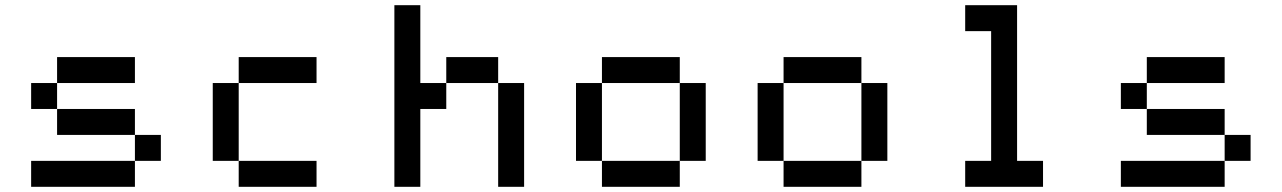

<svg xmlns="http://www.w3.org/2000/svg" viewBox="-20 -720 4940 740"><path d="M500 -500H200V-400H500ZM100 0H500V-100H100ZM100 -300H200V-400H100ZM200 -200H500V-300H200ZM500 -100H600V-200H500Z M1200 -500H900V-400H1200ZM800 -100H900V-400H800ZM900 0H1200V-100H900Z M1600 -700H1500V0H1600V-300H1700V-400H1600ZM1700 -400H1900V-500H1700ZM1900 0H2000V-400H1900Z M2600 -500H2300V-400H2600ZM2200 -100H2300V-400H2200ZM2300 0H2600V-100H2300ZM2600 -100H2700V-400H2600Z M3300 -500H3000V-400H3300ZM2900 -100H3000V-400H2900ZM3000 0H3300V-100H3000ZM3300 -100H3400V-400H3300Z M4000 -100H3900V-700H3700V-600H3800V-100H3700V0H4000Z M4700 -500H4400V-400H4700ZM4300 0H4700V-100H4300ZM4300 -300H4400V-400H4300ZM4400 -200H4700V-300H4400ZM4700 -100H4800V-200H4700Z"/></svg>

Font: FT88
Style: Regular
Weight: 400
Designer: Ange Degheest & Mandy Elbé
Foundry: Velvetyne Type Foundry
Version: Version 1.000;FEAKit 1.0